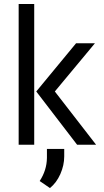

<svg xmlns="http://www.w3.org/2000/svg" viewBox="-20 -723 520 959"><path d="M73.2 0H150.9V-703.1H73.2ZM253.9 -266.1 454.1 -506.8H359.9L161.1 -266.1L365.2 0H460ZM229.5 216.3Q262.2 189.9 281.5 146.2Q300.8 102.5 300.8 58.1V21H214.4V65.9Q213.4 127.9 178.2 181.2Z"/></svg>

Font: FAU Chimera
Style: Regular
Weight: 400
Version: Version 1.002;hotconv 1.0.117;makeotfexe 2.5.65602